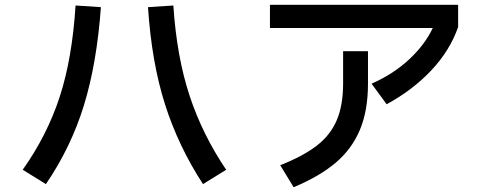

<svg xmlns="http://www.w3.org/2000/svg" viewBox="-20 -756 2040 803"><path d="M75 -46Q177 -190 229.5 -350.5Q282 -511 296 -733L402 -726Q385 -491 331 -315.5Q277 -140 172 14ZM705 -733Q719 -519 773 -355.5Q827 -192 926 -46L829 14Q726 -144 670 -320Q614 -496 599 -726Z M1534 -406Q1625 -446 1691 -507.5Q1757 -569 1790 -639H1109V-736H1896V-643Q1862 -545 1784 -462Q1706 -379 1597 -320ZM1152 -65Q1248 -103 1305 -147Q1362 -191 1388.5 -253.5Q1415 -316 1415 -407V-542H1519V-406Q1519 -293 1485 -212.5Q1451 -132 1383.5 -75Q1316 -18 1208 27Z"/></svg>

Font: IBM Plex Sans JP Medm
Style: Regular
Weight: 500
Designer: Mike Abbink; Paul van der Laan; Pieter van Rosmalen; Wujin Sim; Yejin Wi; Jinhee Kim; Boomi Park; Yona Kim; Kichan Ma
Foundry: Sandoll Inc.
Version: Version 1.002